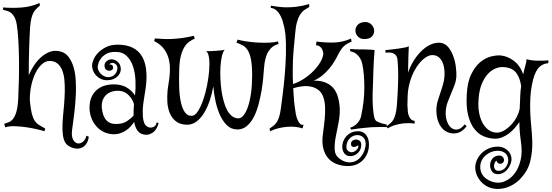

<svg xmlns="http://www.w3.org/2000/svg" viewBox="-45 -847 3634 1265"><path d="M144.5 -351.6Q158.2 -383.8 178.2 -414.6Q198.2 -445.3 224.1 -468.8Q250 -492.2 280.3 -504.4Q310.5 -516.6 344.7 -509.8Q383.8 -502.9 406.7 -472.2Q429.7 -441.4 440.9 -400.4Q452.1 -359.4 454.1 -314Q456.1 -268.6 455.1 -232.4Q453.1 -195.3 450.7 -164.1Q448.2 -132.8 444.8 -104.5Q441.4 -76.2 437.5 -47.9Q433.6 -19.5 429.7 10.7Q424.8 52.7 437 73.7Q449.2 94.7 466.8 97.7Q484.4 100.6 501.5 86.9Q518.6 73.2 524.4 46.9L540 53.7Q538.1 71.3 530.8 87.9Q523.4 104.5 510.3 115.7Q497.1 127 478.5 130.9Q460 134.8 436.5 127.9Q414.1 121.1 398.9 108.4Q383.8 95.7 376 72.3Q368.2 48.8 366.7 11.7Q365.2 -25.4 370.1 -81.1Q374 -118.2 377.4 -159.7Q380.9 -201.2 381.8 -241.7Q382.8 -282.2 379.4 -319.3Q376 -356.4 364.7 -384.3Q353.5 -412.1 333.5 -428.7Q313.5 -445.3 281.2 -445.3Q254.9 -445.3 231 -423.8Q207 -402.3 189.5 -367.2Q171.9 -332 161.6 -286.1Q151.4 -240.2 151.4 -191.4V-192.4Q151.4 -187.5 151.9 -184.6Q152.3 -181.6 152.3 -177.7Q157.2 -127.9 164.6 -98.6Q171.9 -69.3 183.6 -51.8Q195.3 -34.2 212.4 -23.4Q229.5 -12.7 252.9 0L248 17.6Q229.5 11.7 195.8 3.9Q162.1 -3.9 124 -9.3Q85.9 -14.6 49.8 -15.6Q13.7 -16.6 -9.8 -7.8L-17.6 -31.2Q-4.9 -36.1 10.3 -41Q25.4 -45.9 39.1 -61.5Q52.7 -77.1 62.5 -108.9Q72.3 -140.6 75.2 -200.2Q78.1 -258.8 79.6 -326.2Q81.1 -393.6 80.1 -459Q79.1 -524.4 75.7 -583.5Q72.3 -642.6 65.4 -685.5Q59.6 -718.8 48.8 -736.8Q38.1 -754.9 24.9 -764.2Q11.7 -773.4 -1.5 -776.4Q-14.6 -779.3 -24.4 -782.2L-25.4 -797.9Q34.2 -793 96.2 -797.4Q158.2 -801.8 215.8 -827.1L217.8 -810.5Q207 -799.8 196.8 -791Q186.5 -782.2 177.7 -767.6Q168.9 -752.9 162.6 -729.5Q156.2 -706.1 153.3 -667Q151.4 -641.6 149.9 -605.5Q148.4 -569.3 147 -527.8Q145.5 -486.3 145 -440.9Q144.5 -395.5 144.5 -351.6Z M1000 -36.1Q997.1 -23.4 990.2 -8.3Q983.4 6.8 970.7 19Q958 31.2 939.9 37.6Q921.9 43.9 897.5 38.1Q873 32.2 858.9 10.7Q844.7 -10.7 838.9 -43.9Q830.1 -30.3 816.9 -15.1Q803.7 0 785.6 12.2Q767.6 24.4 744.6 31.7Q721.7 39.1 694.3 37.1Q657.2 34.2 628.4 17.1Q599.6 0 580.1 -26.9Q560.5 -53.7 551.3 -87.9Q542 -122.1 545.9 -159.2Q549.8 -196.3 565.9 -222.7Q582 -249 606.4 -265.1Q630.9 -281.2 662.1 -287.1Q693.4 -293 726.6 -290Q770.5 -285.2 799.8 -264.2Q829.1 -243.2 844.7 -217.8Q849.6 -262.7 847.7 -314Q845.7 -365.2 832 -407.7Q818.4 -450.2 790 -478Q761.7 -505.9 712.9 -504.9Q678.7 -504.9 656.7 -492.7Q634.8 -480.5 621.6 -463.9Q608.4 -447.3 603.5 -430.2Q598.6 -413.1 598.6 -403.3Q598.6 -393.6 604.5 -381.3Q610.4 -369.1 621.1 -358.9Q631.8 -348.6 646.5 -342.8Q661.1 -336.9 679.7 -339.8Q692.4 -341.8 702.1 -348.6Q711.9 -355.5 717.8 -364.3Q723.6 -373 726.1 -382.8Q728.5 -392.6 728.5 -401.4Q728.5 -411.1 722.7 -418.5Q716.8 -425.8 709 -429.7Q701.2 -433.6 691.4 -432.1Q681.6 -430.7 673.8 -422.9Q682.6 -423.8 691.4 -419.4Q700.2 -415 700.2 -401.4Q700.2 -390.6 691.4 -385.3Q682.6 -379.9 671.9 -380.9Q661.1 -381.8 652.3 -390.1Q643.6 -398.4 643.6 -416Q643.6 -432.6 657.7 -444.3Q671.9 -456.1 690.4 -456.1Q712.9 -456.1 731.9 -438.5Q751 -420.9 751 -389.6Q751 -378.9 745.6 -366.7Q740.2 -354.5 729.5 -343.8Q718.8 -333 701.2 -325.7Q683.6 -318.4 660.2 -318.4Q636.7 -318.4 618.2 -327.6Q599.6 -336.9 586.9 -351.1Q574.2 -365.2 567.9 -382.3Q561.5 -399.4 561.5 -415Q561.5 -430.7 571.3 -454.6Q581.1 -478.5 602.1 -500Q623 -521.5 654.8 -537.1Q686.5 -552.7 730.5 -552.7Q848.6 -552.7 893.6 -470.2Q938.5 -387.7 908.2 -224.6Q896.5 -159.2 895.5 -118.2Q894.5 -77.1 900.4 -52.7Q906.2 -28.3 917.5 -18.6Q928.7 -8.8 941.4 -6.8Q952.1 -4.9 961.9 -8.8Q969.7 -10.7 977.1 -18.1Q984.4 -25.4 987.3 -41ZM835 -85.9Q834 -121.1 837.9 -160.2Q830.1 -190.4 806.2 -216.3Q782.2 -242.2 752 -247.1Q729.5 -251 705.6 -246.6Q681.6 -242.2 663.1 -229Q644.5 -215.8 633.8 -192.4Q623 -168.9 626 -134.8Q630.9 -82 655.8 -54.7Q680.7 -27.3 729.5 -30.3Q766.6 -32.2 792.5 -49.3Q818.4 -66.4 835 -85.9Z M1790 -556.6Q1749 -547.9 1724.1 -508.8Q1699.2 -469.7 1694.3 -396.5Q1692.4 -372.1 1689 -332Q1685.5 -292 1677.7 -247.1Q1669.9 -202.1 1657.7 -156.7Q1645.5 -111.3 1626.5 -74.7Q1607.4 -38.1 1580.1 -15.6Q1552.7 6.8 1516.6 5.9Q1476.6 4.9 1449.2 -22.5Q1421.9 -49.8 1403.3 -91.3Q1384.8 -132.8 1374.5 -182.6Q1364.3 -232.4 1360.4 -278.3Q1352.5 -232.4 1337.4 -186.5Q1322.3 -140.6 1300.3 -104Q1278.3 -67.4 1248.5 -45.4Q1218.8 -23.4 1182.6 -25.4Q1137.7 -27.3 1111.3 -49.8Q1085 -72.3 1072.3 -105Q1059.6 -137.7 1057.6 -174.8Q1055.7 -211.9 1058.6 -243.2Q1059.6 -261.7 1064 -285.6Q1068.4 -309.6 1071.3 -336.4Q1074.2 -363.3 1074.7 -391.6Q1075.2 -419.9 1069.3 -447.3Q1061.5 -487.3 1038.1 -521Q1014.6 -554.7 970.7 -576.2L975.6 -593.8Q1003.9 -591.8 1030.8 -590.3Q1057.6 -588.9 1087.4 -590.3Q1117.2 -591.8 1152.3 -596.2Q1187.5 -600.6 1232.4 -611.3L1238.3 -592.8Q1220.7 -585 1203.1 -573.2Q1185.5 -561.5 1170.9 -538.6Q1156.2 -515.6 1146.5 -478.5Q1136.7 -441.4 1135.7 -381.8Q1133.8 -322.3 1135.7 -268.1Q1137.7 -213.9 1147 -172.4Q1156.2 -130.9 1173.8 -106.4Q1191.4 -82 1219.7 -84Q1240.2 -85 1258.8 -113.8Q1277.3 -142.6 1293 -186.5Q1308.6 -230.5 1318.8 -282.2Q1329.1 -334 1333 -380.9Q1336.9 -427.7 1332.5 -463.4Q1328.1 -499 1313.5 -509.8Q1325.2 -509.8 1342.8 -510.3Q1360.4 -510.7 1377.9 -512.2Q1395.5 -513.7 1411.1 -515.1Q1426.8 -516.6 1435.5 -519.5Q1423.8 -505.9 1417 -476.6Q1410.2 -447.3 1407.7 -409.2Q1405.3 -371.1 1407.2 -328.1Q1409.2 -285.2 1415 -244.1Q1420.9 -209 1429.7 -177.2Q1438.5 -145.5 1451.7 -121.1Q1464.8 -96.7 1483.4 -82Q1502 -67.4 1526.4 -67.4Q1543.9 -67.4 1560.1 -87.4Q1576.2 -107.4 1588.9 -144.5Q1601.6 -181.6 1608.9 -233.9Q1616.2 -286.1 1616.2 -350.6Q1616.2 -415 1608.9 -453.6Q1601.6 -492.2 1587.9 -514.6Q1574.2 -537.1 1555.2 -547.4Q1536.1 -557.6 1512.7 -566.4L1520.5 -585.9Q1545.9 -579.1 1582 -573.7Q1618.2 -568.4 1655.8 -566.4Q1693.4 -564.5 1728.5 -565.9Q1763.7 -567.4 1787.1 -574.2L1790 -556.6Z M2247.1 247.1Q2212.9 247.1 2179.7 236.3Q2146.5 225.6 2122.1 200.7Q2097.7 175.8 2085.9 134.3Q2074.2 92.8 2083 31.2Q2089.8 -15.6 2094.2 -61Q2098.6 -106.4 2096.7 -145Q2094.7 -183.6 2083 -213.4Q2071.3 -243.2 2044.9 -259.8Q2020.5 -276.4 1981.4 -279.3Q1942.4 -282.2 1886.7 -265.6Q1888.7 -223.6 1892.1 -186.5Q1895.5 -149.4 1900.4 -120.1Q1903.3 -90.8 1911.1 -69.3Q1917 -50.8 1927.7 -36.1Q1938.5 -21.5 1955.1 -25.4L1948.2 -1Q1928.7 -7.8 1903.8 -10.7Q1878.9 -13.7 1850.6 -11.7Q1822.3 -9.8 1792.5 -2.9Q1762.7 3.9 1735.4 17.6L1730.5 1Q1745.1 -9.8 1756.8 -18.6Q1768.6 -27.3 1777.8 -41Q1787.1 -54.7 1793.9 -76.2Q1800.8 -97.7 1805.7 -133.8Q1810.5 -169.9 1817.9 -228Q1825.2 -286.1 1831.1 -353.5Q1836.9 -420.9 1838.9 -492.2Q1840.8 -563.5 1835 -625Q1829.1 -670.9 1817.4 -708Q1812.5 -723.6 1805.2 -738.8Q1797.9 -753.9 1788.1 -766.1Q1778.3 -778.3 1766.1 -786.1Q1753.9 -793.9 1739.3 -794.9V-809.6Q1757.8 -806.6 1781.7 -803.2Q1805.7 -799.8 1836.4 -798.8Q1867.2 -797.9 1905.8 -802.2Q1944.3 -806.6 1992.2 -820.3V-800.8Q1974.6 -791 1960 -780.8Q1945.3 -770.5 1933.1 -752Q1920.9 -733.4 1912.1 -703.1Q1903.3 -672.9 1899.4 -623Q1894.5 -576.2 1889.2 -514.6Q1883.8 -453.1 1883.8 -387.7Q1883.8 -364.3 1883.8 -340.3Q1883.8 -316.4 1885.7 -293Q1932.6 -309.6 1969.7 -336.4Q2006.8 -363.3 2032.2 -392.1Q2057.6 -420.9 2071.3 -448.2Q2085 -475.6 2085 -495.1Q2083 -509.8 2078.1 -521.5Q2073.2 -531.2 2063.5 -539.6Q2053.7 -547.9 2037.1 -548.8L2040 -573.2Q2100.6 -565.4 2156.2 -566.9Q2211.9 -568.4 2267.6 -592.8L2271.5 -573.2Q2256.8 -566.4 2245.1 -560.1Q2233.4 -553.7 2223.1 -544.9Q2212.9 -536.1 2203.1 -522Q2193.4 -507.8 2181.6 -485.4Q2172.9 -466.8 2158.2 -442.4Q2143.6 -418 2123.5 -394Q2103.5 -370.1 2077.6 -349.1Q2051.8 -328.1 2021.5 -315.4Q2099.6 -317.4 2143.6 -274.9Q2187.5 -232.4 2193.4 -134.8Q2195.3 -85 2184.6 -34.7Q2173.8 15.6 2166 60.1Q2158.2 104.5 2160.2 140.1Q2162.1 175.8 2189.5 196.3Q2215.8 216.8 2241.7 221.2Q2267.6 225.6 2290 217.3Q2312.5 209 2329.6 189.5Q2346.7 169.9 2356.4 143.6Q2365.2 117.2 2364.3 98.1Q2363.3 79.1 2355.5 66.9Q2347.7 54.7 2335.4 48.8Q2323.2 43 2309.6 43Q2282.2 43 2260.7 63.5Q2239.3 84 2237.3 117.2Q2236.3 128.9 2240.2 136.7Q2244.1 144.5 2250.5 148.9Q2256.8 153.3 2264.2 155.3Q2271.5 157.2 2278.3 155.3Q2291 153.3 2304.2 140.6Q2317.4 127.9 2316.4 110.4Q2310.5 114.3 2301.8 117.7Q2293 121.1 2285.6 121.1Q2278.3 121.1 2272.9 116.7Q2267.6 112.3 2267.6 100.6Q2267.6 86.9 2277.8 79.6Q2288.1 72.3 2300.8 72.3Q2313.5 72.3 2324.2 80.6Q2335 88.9 2335 105.5Q2335.9 137.7 2314 159.7Q2292 181.6 2262.7 181.6Q2241.2 181.6 2229 169.4Q2216.8 157.2 2212.4 139.2Q2208 121.1 2212.4 99.6Q2216.8 78.1 2229.5 60.1Q2242.2 42 2263.2 29.8Q2284.2 17.6 2313.5 17.6Q2334 17.6 2347.7 25.4Q2361.3 33.2 2369.6 45.4Q2377.9 57.6 2381.8 72.3Q2385.7 86.9 2385.7 101.6Q2386.7 129.9 2377.9 155.8Q2369.1 181.6 2351.6 202.1Q2334 222.7 2307.6 234.9Q2281.2 247.1 2247.1 247.1Z M2261.7 -4.9Q2284.2 -12.7 2298.8 -25.4Q2313.5 -38.1 2321.3 -50.8Q2331.1 -65.4 2334 -81.1Q2355.5 -180.7 2355.5 -271Q2355.5 -361.3 2341.8 -425.8Q2337.9 -446.3 2327.1 -463.9Q2318.4 -478.5 2302.7 -491.7Q2287.1 -504.9 2262.7 -508.8L2261.7 -524.4Q2281.2 -522.5 2298.3 -522Q2315.4 -521.5 2328.1 -521.5H2355.5Q2367.2 -520.5 2378.9 -520.5Q2389.6 -519.5 2400.9 -519.5Q2412.1 -519.5 2422.9 -517.6Q2419.9 -482.4 2418 -445.8Q2416 -409.2 2415 -379.9Q2413.1 -345.7 2413.1 -313.5Q2411.1 -277.3 2410.2 -234.9Q2409.2 -192.4 2411.1 -154.3Q2413.1 -116.2 2418 -87.4Q2422.9 -58.6 2433.6 -49.8Q2439.5 -45.9 2449.2 -42Q2457 -38.1 2470.2 -34.2Q2483.4 -30.3 2502.9 -26.4L2503.9 -9.8Q2484.4 -10.7 2466.3 -10.3Q2448.2 -9.8 2434.6 -9.8Q2418 -8.8 2403.3 -8.8Q2382.8 -7.8 2359.4 -4.9Q2339.8 -2.9 2315.4 0Q2291 2.9 2268.6 6.8ZM2362.3 -589.8Q2332 -587.9 2315.4 -604Q2298.8 -620.1 2296.9 -640.6Q2294.9 -661.1 2308.1 -679.2Q2321.3 -697.3 2350.6 -701.2Q2380.9 -705.1 2398.9 -688.5Q2417 -671.9 2419.9 -650.9Q2422.9 -629.9 2409.2 -610.8Q2395.5 -591.8 2362.3 -589.8Z M2643.6 -368.2Q2655.3 -404.3 2676.8 -440.4Q2698.2 -476.6 2726.1 -505.4Q2753.9 -534.2 2786.6 -550.8Q2819.3 -567.4 2854.5 -565.4Q2886.7 -562.5 2907.7 -537.1Q2928.7 -511.7 2941.4 -477.1Q2954.1 -442.4 2958.5 -405.8Q2962.9 -369.1 2961.9 -344.7Q2960 -314.5 2949.7 -286.6Q2939.5 -258.8 2927.2 -231Q2915 -203.1 2904.3 -173.8Q2893.6 -144.5 2891.6 -112.3Q2889.6 -80.1 2898.9 -51.3Q2908.2 -22.5 2925.8 -6.8Q2943.4 8.8 2967.3 6.3Q2991.2 3.9 3016.6 -27.3L3029.3 -16.6Q3019.5 0 2997.1 16.1Q2974.6 32.2 2944.3 32.2Q2923.8 32.2 2903.8 23.9Q2883.8 15.6 2867.7 -2.4Q2851.6 -20.5 2841.3 -48.8Q2831.1 -77.1 2830.1 -118.2Q2830.1 -152.3 2838.9 -181.6Q2847.7 -210.9 2857.9 -240.2Q2868.2 -269.5 2876.5 -301.3Q2884.8 -333 2883.8 -372.1Q2881.8 -408.2 2872.6 -431.2Q2863.3 -454.1 2850.1 -466.3Q2836.9 -478.5 2821.8 -481.9Q2806.6 -485.4 2793.9 -483.4Q2767.6 -478.5 2740.2 -453.6Q2712.9 -428.7 2690.9 -391.1Q2668.9 -353.5 2655.3 -305.7Q2641.6 -257.8 2640.6 -208V-210Q2640.6 -185.5 2639.6 -167Q2638.7 -148.4 2640.6 -135.7Q2640.6 -107.4 2646 -91.3Q2651.4 -75.2 2658.2 -66.4Q2665 -57.6 2673.3 -54.2Q2681.6 -50.8 2687.5 -49.8L2686.5 -32.2Q2672.9 -35.2 2651.9 -35.6Q2630.9 -36.1 2606.4 -33.2Q2582 -30.3 2556.2 -22.5Q2530.3 -14.6 2508.8 -1L2502 -14.6Q2516.6 -26.4 2527.8 -35.6Q2539.1 -44.9 2547.4 -59.6Q2555.7 -74.2 2561.5 -97.7Q2567.4 -121.1 2570.3 -159.2Q2576.2 -236.3 2578.1 -311Q2580.1 -385.7 2574.2 -450.2Q2572.3 -470.7 2564 -481.4Q2555.7 -492.2 2543.9 -496.6Q2532.2 -501 2519.5 -501Q2506.8 -501 2495.1 -500L2494.1 -516.6Q2515.6 -518.6 2538.6 -521.5Q2561.5 -524.4 2583 -527.3Q2604.5 -530.3 2621.6 -533.7Q2638.7 -537.1 2648.4 -542Q2646.5 -510.7 2646 -480Q2645.5 -449.2 2644.5 -423.8Q2643.6 -394.5 2643.6 -368.2Z M3422.9 279.3Q3407.2 305.7 3385.7 328.6Q3364.3 351.6 3337.9 367.7Q3311.5 383.8 3282.2 391.6Q3252.9 399.4 3221.7 397.5Q3186.5 394.5 3160.2 378.9Q3133.8 363.3 3116.2 340.3Q3098.6 317.4 3091.3 291.5Q3084 265.6 3086.9 243.2Q3089.8 219.7 3102.1 197.3Q3114.3 174.8 3133.8 157.2Q3153.3 139.6 3180.7 128.9Q3208 118.2 3242.2 119.1Q3257.8 120.1 3273.4 127Q3289.1 133.8 3301.3 145.5Q3313.5 157.2 3319.8 173.3Q3326.2 189.5 3325.2 207Q3323.2 224.6 3314.9 242.2Q3306.6 259.8 3293.5 273.9Q3280.3 288.1 3262.7 295.4Q3245.1 302.7 3225.6 299.8Q3204.1 296.9 3193.4 277.8Q3182.6 258.8 3184.1 237.3Q3185.5 215.8 3199.7 197.8Q3213.9 179.7 3242.2 177.7Q3261.7 176.8 3271 191.9Q3280.3 207 3272.5 219.7Q3263.7 233.4 3248 231.9Q3232.4 230.5 3225.6 210.9Q3217.8 216.8 3213.4 228Q3209 239.3 3210 250.5Q3210.9 261.7 3217.8 270Q3224.6 278.3 3239.3 278.3Q3256.8 278.3 3269 271Q3281.2 263.7 3289.1 252.4Q3296.9 241.2 3300.3 229Q3303.7 216.8 3303.7 207Q3303.7 197.3 3299.8 186Q3295.9 174.8 3287.1 165.5Q3278.3 156.2 3263.7 150.9Q3249 145.5 3227.5 146.5Q3208 147.5 3189 155.3Q3169.9 163.1 3154.3 176.8Q3138.7 190.4 3128.9 210Q3119.1 229.5 3119.1 252.9Q3119.1 277.3 3129.4 296.9Q3139.6 316.4 3157.2 329.6Q3174.8 342.8 3197.3 350.1Q3219.7 357.4 3244.1 356.4Q3267.6 355.5 3296.9 339.4Q3326.2 323.2 3349.6 290.5Q3373 257.8 3385.3 206.5Q3397.5 155.3 3386.7 83Q3381.8 48.8 3379.4 17.6Q3377 -13.7 3377 -43Q3364.3 -24.4 3347.2 -4.4Q3330.1 15.6 3309.1 31.7Q3288.1 47.9 3262.7 58.1Q3237.3 68.4 3208 66.4Q3172.9 64.5 3139.2 49.8Q3105.5 35.2 3079.6 1.5Q3053.7 -32.2 3039.6 -86.9Q3025.4 -141.6 3030.3 -223.6Q3034.2 -305.7 3059.6 -357.4Q3085 -409.2 3119.1 -437.5Q3153.3 -465.8 3190.9 -475.1Q3228.5 -484.4 3256.8 -481.4Q3298.8 -476.6 3339.4 -447.3Q3379.9 -418 3402.3 -357.4Q3410.2 -394.5 3417.5 -418.9Q3424.8 -443.4 3423.8 -457Q3455.1 -448.2 3492.2 -447.3Q3529.3 -446.3 3568.4 -449.2L3567.4 -430.7Q3523.4 -426.8 3498.5 -394Q3473.6 -361.3 3460 -290Q3451.2 -245.1 3449.2 -203.1Q3447.3 -161.1 3448.2 -121.6Q3449.2 -82 3452.6 -44.4Q3456.1 -6.8 3459 30.3Q3460.9 52.7 3461.9 83Q3462.9 113.3 3460 146.5Q3457 179.7 3448.7 214.4Q3440.4 249 3422.9 279.3ZM3382.8 -217.8Q3383.8 -249 3388.7 -279.3Q3381.8 -331.1 3357.9 -364.7Q3334 -398.4 3282.2 -404.3Q3252 -408.2 3222.7 -397Q3193.4 -385.7 3169.4 -359.9Q3145.5 -334 3128.9 -293.5Q3112.3 -252.9 3108.4 -197.3Q3103.5 -141.6 3112.8 -98.1Q3122.1 -54.7 3141.1 -25.9Q3160.2 2.9 3185.5 16.1Q3210.9 29.3 3238.3 26.4Q3262.7 22.5 3286.1 6.8Q3309.6 -8.8 3328.6 -30.8Q3347.7 -52.7 3360.8 -78.6Q3374 -104.5 3378.9 -129.9Q3379.9 -151.4 3380.9 -172.4Q3381.8 -193.4 3382.8 -217.8Z"/></svg>

Font: Mystery Quest
Style: Regular
Weight: 400
Designer: Squid
Foundry: Font Diner, Inc DBA Sideshow
Version: Version 1.000